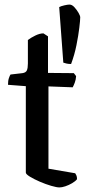

<svg xmlns="http://www.w3.org/2000/svg" viewBox="-20 -820 383 840"><path d="M240 0Q228 0 204 -7Q180 -14 154.5 -25Q129 -36 111 -47Q93 -58 93 -65V-443L15 -449Q15 -467 19 -478.5Q23 -490 26 -494L78 -500Q93 -502 97.5 -512Q102 -522 102 -542V-645Q115 -655 134.5 -664.5Q154 -674 170 -674L190 -661V-501L303 -500L313 -487Q312 -471 307 -458Q302 -445 298 -438L192 -442V-82L309 -62Q311 -59 314 -53Q317 -47 317 -36Q310 -27 295.5 -18.5Q281 -10 266 -5Q251 0 240 0ZM291 -540Q279 -540 271 -542Q263 -544 257 -546L239 -789Q246 -793 261 -796.5Q276 -800 284 -800Q295 -800 305.5 -788.5Q316 -777 323.5 -764Q331 -751 331 -744Q331 -732 327 -698.5Q323 -665 314.5 -622.5Q306 -580 291 -540Z"/></svg>

Font: Texturina 12pt Medium
Style: Regular
Weight: 500
Designer: Guillermo Torres Carreño
Foundry: Omnibus-Type
Version: Version 1.002